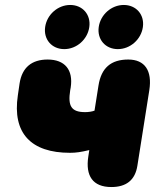

<svg xmlns="http://www.w3.org/2000/svg" viewBox="-20 -744 655 774"><path d="M429 10C488 10 525 -17 534 -77L582 -381C594 -459 564 -504 497 -504C427 -504 388 -470 377 -399L361 -298C351 -294 336 -292 323 -292C267 -292 253 -317 263 -380L265 -391C276 -463 241 -504 172 -504C108 -504 69 -472 59 -408L52 -360C29 -207 105 -128 262 -128C287 -128 306 -131 340 -139L336 -113C324 -35 354 10 429 10ZM239 -546C289 -546 333 -585 340 -635C347 -685 313 -724 263 -724C213 -724 169 -685 162 -635C155 -585 189 -546 239 -546ZM455 -546C505 -546 549 -585 556 -635C563 -685 529 -724 479 -724C429 -724 385 -685 378 -635C371 -585 405 -546 455 -546Z"/></svg>

Font: SN Pro Black
Style: Italic
Weight: 900
Italic angle: -9°
Designer: Tobias Whetton
Foundry: Supernotes
Version: Version 1.001;Glyphs 3.2 (3249)